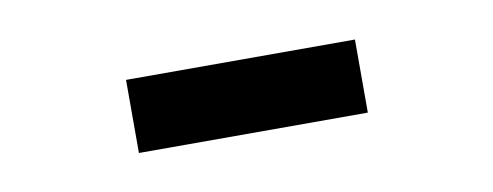

<svg xmlns="http://www.w3.org/2000/svg" viewBox="-27 -990 555 216"><g transform="rotate(-10 251.0 -882.0)"><path d="M381.5 -840V-923.5H120V-840Z"/></g></svg>

Font: Manrope SemiBold
Style: Regular
Weight: 600
Designer: Mikhail Sharanda
Foundry: Mikhail Sharanda
Version: Version 4.505